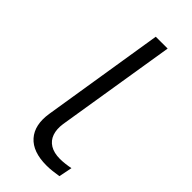

<svg xmlns="http://www.w3.org/2000/svg" viewBox="-228 -755 813 813"><g transform="rotate(45 178.5 -348.5)"><path d="M238 8Q156 8 118 -35Q80 -78 92 -155L180 -705H251L164 -166Q159 -131 168 -105.5Q177 -80 200 -66Q223 -52 259 -52Q273 -52 290 -54Q307 -56 321 -59L309 1Q290 4 273 6Q256 8 238 8Z"/></g></svg>

Font: Nunito Sans 10pt Expanded Light
Style: Italic
Weight: 300
Width: 7
Italic angle: -9°
Designer: Vernon Adams
Foundry: Vernon Adams
Version: Version 3.101;gftools[0.9.27]